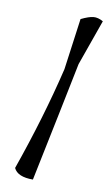

<svg xmlns="http://www.w3.org/2000/svg" viewBox="-125 -857 511 903"><g transform="rotate(15 130.0 -406.0)"><path d="M144 -540 156 -787Q191 -808 212.5 -812Q234 -816 260 -804L202 -580Q177 -357 135 0Q62 7 40 -31Q108 -297 144 -540Z"/></g></svg>

Font: Tillana
Style: Regular
Weight: 400
Designer: Lipi Raval (Devanagari, Latin), Jonny Pinhorn (Latin)
Foundry: Indian Type Foundry
Version: Version 2.003;PS 1.0;hotconv 1.0.79;makeotf.lib2.5.61930; tt